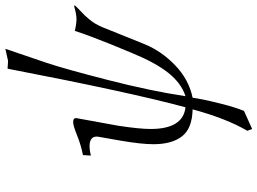

<svg xmlns="http://www.w3.org/2000/svg" viewBox="-144 -594 973 726"><g transform="rotate(-90 343.0 -231.5)"><path d="M299.8 -17.1Q356.4 -226.1 445.8 -689.9L475.1 -688L521 -698.2L467.8 -542Q445.3 -475.1 403.3 -311.5Q361.3 -147.9 341.8 -17.1Q391.6 -33.2 430.7 -83Q468.8 -131.3 504.9 -219.2L540 -304.2Q570.3 -379.4 588.9 -436Q594.7 -433.6 609.9 -431.4Q625 -429.2 631.8 -429.2Q651.9 -429.2 681.2 -438L686 -436L667 -417Q652.8 -403.8 647 -397.7Q641.1 -391.6 631.6 -380.1Q622.1 -368.7 615.5 -357.2Q608.9 -345.7 603 -332L538.1 -170.9Q511.7 -106.9 457.8 -55.4Q403.8 -3.9 335.9 9.8Q334.5 21.5 329.6 46.9Q324.7 72.3 312.3 121.3Q299.8 170.4 286.1 204.1L217.8 234.9L210.9 216.8Q257.3 137.7 292 9.8Q220.2 8.3 190.2 -30Q160.2 -68.4 160.2 -138.2Q160.2 -184.6 173.8 -263.2L188 -344.2Q189 -347.2 189 -353Q189 -379.9 151.9 -379.9Q137.2 -379.9 117.2 -375L119.1 -404.8Q158.2 -412.6 194.1 -427.2Q230 -441.9 244.1 -441.9Q260.3 -441.9 258.8 -429.2L230 -271Q217.8 -190.9 217.8 -148.9Q217.8 -26.4 299.8 -17.1Z"/></g></svg>

Font: Linux Libertine G
Style: Italic
Weight: 400
Italic angle: -12°
Designer: Philipp H. Poll
Foundry: Philipp H. Poll
Version: Version 5.1.3